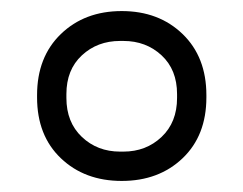

<svg xmlns="http://www.w3.org/2000/svg" viewBox="-20 -811 440 347"><path d="M300 -634V-641Q300 -685 272 -711Q244 -737 203 -737H197Q156 -737 128 -711Q100 -685 100 -641V-634Q100 -590 128 -563.5Q156 -537 197 -537H203Q244 -537 272 -563.5Q300 -590 300 -634ZM353 -639V-635Q353 -566 310 -525Q267 -484 200 -484Q133 -484 90 -525Q47 -566 47 -635V-639Q47 -708 90 -749.5Q133 -791 200 -791Q267 -791 310 -749.5Q353 -708 353 -639Z"/></svg>

Font: Cooper Hewitt
Style: Book
Weight: 705
Designer: Village Type and Design LLC
Foundry: Cooper Hewitt Smithsonian Design Museum
Version: 1.000; ttfautohint (v1.8.1)